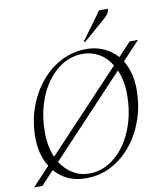

<svg xmlns="http://www.w3.org/2000/svg" viewBox="-94 -939 885 1026"><g transform="rotate(-10 349.0 -426.0)"><path d="M7 10 102 -91Q60 -157 60 -251Q60 -338 87 -413.5Q114 -489 162 -547Q210 -605 273.5 -637.5Q337 -670 409 -670Q462 -670 504.5 -650.5Q547 -631 577 -597L646 -670H691L597 -570Q638 -503 638 -409Q638 -328 613 -253Q588 -178 541.5 -118.5Q495 -59 431 -24.5Q367 10 289 10Q236 10 193.5 -9.5Q151 -29 121 -64L52 10ZM115 -269Q115 -193 141 -133L541 -558Q515 -601 475 -624.5Q435 -648 387 -648Q329 -648 279.5 -619Q230 -590 193 -538.5Q156 -487 135.5 -418Q115 -349 115 -269ZM312 -12Q367 -12 416 -40Q465 -68 502.5 -119.5Q540 -171 561.5 -240.5Q583 -310 583 -393Q583 -468 557 -528L157 -102Q184 -60 223.5 -36Q263 -12 312 -12ZM403 -710 514 -862H562Q560 -847 552.5 -835.5Q545 -824 531 -812L413 -710Z"/></g></svg>

Font: Spectral SC ExtraLight
Style: Italic
Weight: 275
Italic angle: -10°
Designer: Jean-Baptiste Levee
Foundry: Production Type
Version: Version 2.001